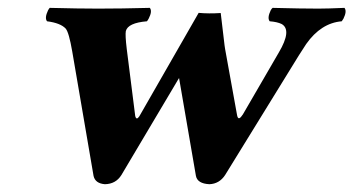

<svg xmlns="http://www.w3.org/2000/svg" viewBox="-20 -456 898 488"><path d="M552.2 -331.1 582.5 -163.6Q585.4 -147.5 595.7 -163.1Q596.7 -164.6 597.2 -165L688.5 -322.3Q722.7 -379.9 695.8 -395Q684.6 -400.4 665.5 -401.9Q658.7 -410.2 668 -429.7Q670.4 -434.1 672.9 -436Q746.6 -434.1 789.1 -434.1Q812.5 -434.1 855.5 -436Q862.3 -427.7 853 -408.7Q850.6 -404.3 848.6 -401.9Q795.9 -397.5 758.3 -344.2Q751 -333.5 739.7 -315.4L552.2 -11.2Q537.6 11.2 512.2 12.2Q481.9 10.7 478 -8.8L435.1 -257.8L288.6 -11.2Q274.4 11.7 246.6 12.2Q222.2 10.3 217.8 -8.8L163.6 -325.2Q155.3 -373.5 147 -383.3Q133.8 -397.5 99.6 -401.9Q92.8 -410.2 102.1 -429.7Q104.5 -434.1 106.4 -436Q180.2 -434.1 229.5 -434.1Q287.1 -434.1 360.8 -436Q367.7 -427.7 357.9 -408.7Q355.5 -404.3 353.5 -401.9Q305.2 -397.9 299.8 -377Q297.9 -366.7 302.2 -331.1L323.7 -161.1Q326.7 -149.4 334 -160.2L484.9 -423.3Q510.3 -420.9 541 -422.9Q541 -422.9 550.8 -340.3Q551.3 -335 552.2 -331.1Z"/></svg>

Font: Linux Libertine Slanted O
Style: Bold Slanted
Weight: 700
Designer: Philipp H. Poll
Foundry: Philipp H. Poll
Version: Version 5.0.0